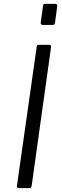

<svg xmlns="http://www.w3.org/2000/svg" viewBox="-20 -974 323 994"><path d="M235 -742Q247 -742 244 -728L144 -13Q142 -4 140 -2Q138 0 128 0H81Q72 0 69.5 -3.5Q67 -7 68 -14L170 -732Q171 -739 173 -740.5Q175 -742 180 -742ZM276 -940 265 -858Q264 -849 261 -847Q258 -845 249 -845H203Q195 -845 192.5 -848.5Q190 -852 191 -859L203 -944Q204 -951 205.5 -952.5Q207 -954 213 -954H266Q272 -954 275 -950.5Q278 -947 276 -940Z"/></svg>

Font: Libre Franklin Thin Light
Style: Italic
Weight: 300
Italic angle: -8°
Version: Version 3.000